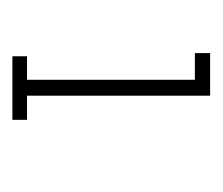

<svg xmlns="http://www.w3.org/2000/svg" viewBox="-44 -696 351 302"><g transform="rotate(90 131.0 -544.5)"><path d="M168 -389V-412H130V-700H63V-676H105V-412H68V-389Z"/></g></svg>

Font: Josefin Slab Medium
Style: Regular
Weight: 500
Designer: Santiago Orozco
Foundry: Typemade
Version: Version 2.000